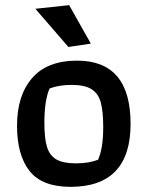

<svg xmlns="http://www.w3.org/2000/svg" viewBox="-20 -716 572 744"><path d="M117 -682 248 -696 332 -547 245 -534ZM46 -229Q46 -346 104.5 -413.5Q163 -481 279 -481Q486 -481 486 -236Q486 8 253 8Q143 8 94.5 -53.5Q46 -115 46 -229ZM360 -97Q380 -142 380 -223Q380 -284 370.5 -319Q361 -354 334.5 -370.5Q308 -387 258 -387Q208 -387 172 -373Q152 -327 152 -240Q152 -180 162 -147Q172 -114 198 -98.5Q224 -83 274 -83Q324 -83 360 -97Z"/></svg>

Font: Athiti SemiBold
Style: Regular
Weight: 600
Designer: CadsonDemak Team
Foundry: CadsonDemak
Version: Version 1.032